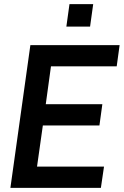

<svg xmlns="http://www.w3.org/2000/svg" viewBox="-20 -903 595 923"><path d="M30 0 126 -686H555L541 -584H225L200 -402H472L458 -300H186L158 -102H480L465 0ZM299 -775 314 -883H428L413 -775Z"/></svg>

Font: Archivo Narrow SemiBold
Style: Italic
Weight: 600
Italic angle: -8°
Designer: Hector Gatti
Foundry: Omnibus-Type
Version: Version 3.002